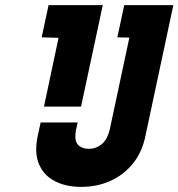

<svg xmlns="http://www.w3.org/2000/svg" viewBox="-20 -720 698 751"><path d="M658 -700H466L439 -574L486 -573L409 -212Q405 -196 398 -182Q391 -168 380.5 -158.5Q370 -149 357 -143.5Q344 -138 328 -138Q312 -138 300.5 -143Q289 -148 282.5 -157Q276 -166 275 -179.5Q274 -193 277 -211L284 -241H139L127 -186Q114 -122 132.5 -78Q151 -34 194.5 -11.5Q238 11 297 11Q360 11 412 -12.5Q464 -36 500 -80.5Q536 -125 549 -189ZM382 -700H170L143 -574L209 -572L152 -303H297Z"/></svg>

Font: Advent Pro ExtraBold
Style: Italic
Weight: 800
Italic angle: -12°
Version: Version 3.000